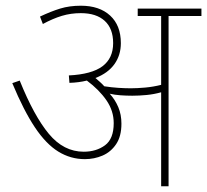

<svg xmlns="http://www.w3.org/2000/svg" viewBox="-20 -652 725 672"><path d="M405 -219Q405 -175 386.5 -147.5Q368 -120 339 -107.5Q310 -95 277 -95Q227 -95 184 -121.5Q141 -148 102 -206.5Q63 -265 23 -361L49 -370Q99 -246 151 -183.5Q203 -121 273 -121Q317 -121 347.5 -143.5Q378 -166 378 -221Q378 -264 352.5 -301Q327 -338 284 -370Q256 -363 223 -362L221 -388Q301 -392 338.5 -420Q376 -448 376 -501Q376 -552 346.5 -579Q317 -606 263 -606Q228 -606 196.5 -596.5Q165 -587 130 -568L120 -594Q158 -612 190.5 -622Q223 -632 263 -632Q328 -632 365.5 -597.5Q403 -563 403 -501Q403 -459 380.5 -427.5Q358 -396 314 -379Q322 -372 330 -365Q338 -358 345 -350Q371 -346 394.5 -344.5Q418 -343 438 -343Q460 -343 488 -345.5Q516 -348 544 -355V-596H462V-622H685V-596H570V0H544V-329Q519 -322 493 -319.5Q467 -317 443 -317Q422 -317 401.5 -318.5Q381 -320 364 -324Q383 -303 394 -277Q405 -251 405 -219Z"/></svg>

Font: Noto Sans Devanagari Thin
Style: Regular
Weight: 100
Designer: Jelle Bosma - Monotype Design Team
Foundry: Monotype Imaging Inc.
Version: Version 2.004; ttfautohint (v1.8.4.7-5d5b)